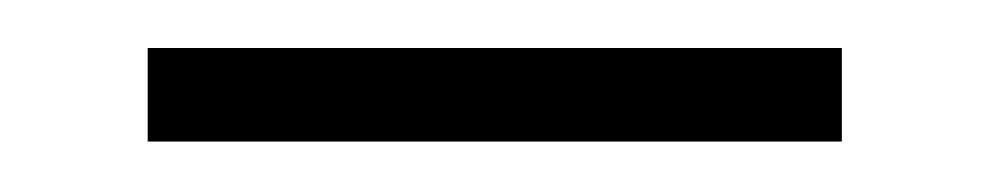

<svg xmlns="http://www.w3.org/2000/svg" viewBox="-20 -740 402 78"><path d="M322 -720.5V-682.5H40V-720.5Z"/></svg>

Font: Hepta Slab Light
Style: Regular
Weight: 300
Designer: Michael LaGattuta
Foundry: Michael LaGattuta
Version: Version 1.102